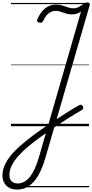

<svg xmlns="http://www.w3.org/2000/svg" viewBox="-90 -1034 756 1573"><path d="M49 519Q14 519 -13 505Q-40 491 -55 465Q-70 439 -70 403Q-70 355 -46 307.5Q-22 260 21 214Q64 168 121 122Q178 76 244 30Q296 -7 349 -42Q402 -77 454.5 -110Q507 -143 557 -171Q567 -177 574.5 -175.5Q582 -174 588 -164Q594 -153 591.5 -145Q589 -137 578 -131Q527 -102 471.5 -67Q416 -32 359.5 6.5Q303 45 245 86Q188 127 141 166.5Q94 206 59.5 245Q25 284 6 322.5Q-13 361 -13 399Q-13 433 5 451Q23 469 55 469Q111 469 154.5 415Q198 361 228 257L574 -940Q560 -929 540.5 -922.5Q521 -916 498 -916Q478 -916 461 -920.5Q444 -925 428.5 -930.5Q413 -936 398 -940.5Q383 -945 367 -945Q346 -945 327.5 -936.5Q309 -928 293 -910Q277 -892 264 -864Q260 -854 253 -850Q246 -846 233 -849Q219 -851 215.5 -857.5Q212 -864 215 -874Q232 -913 254 -940Q276 -967 305 -981.5Q334 -996 369 -996Q392 -996 410.5 -991.5Q429 -987 445 -981Q461 -975 477 -970.5Q493 -966 510 -966Q535 -966 555 -976.5Q575 -987 591 -1000Q600 -1007 606 -1010.5Q612 -1014 622 -1014Q636 -1014 642 -1008.5Q648 -1003 645 -992L282 259Q257 345 223.5 403Q190 461 147 490Q104 519 49 519ZM0 490H639V500H0ZM0 -20H639V0H0ZM0 -505H639V-500H0ZM0 -1010H639V-1000H0Z"/></svg>

Font: Playwrite TZ Guides
Style: Regular
Weight: 400
Designer: Veronika Burian, José Scaglione
Foundry: TypeTogether
Version: Version 1.003